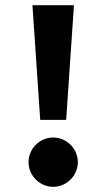

<svg xmlns="http://www.w3.org/2000/svg" viewBox="-20 -720 410 740"><path d="M135 -258H235L265 -700H105ZM185 0C237 0 280 -43 280 -95C280 -147 237 -190 185 -190C133 -190 90 -147 90 -95C90 -43 133 0 185 0Z"/></svg>

Font: Space Cowgirl Black
Style: Regular
Weight: 900
Designer: Valery Marier
Foundry: Valery Marier
Version: Version 1.000;hotconv 1.0.109;makeotfexe 2.5.65596